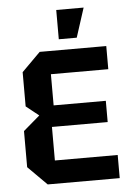

<svg xmlns="http://www.w3.org/2000/svg" viewBox="-53 -770 553 810"><g transform="rotate(-5 224.0 -365.0)"><path d="M116 0 36 -80V-233L106 -293L52 -336V-481L131 -560H413V-462H170V-330H391V-240H155V-98H421V0ZM216 -606V-730H332L292 -606Z"/></g></svg>

Font: Tektur SemiCondensed Medium
Style: Regular
Weight: 500
Width: 4
Designer: Adam Jagosz
Foundry: Adam Jagosz
Version: Version 1.005;gftools[0.9.30]